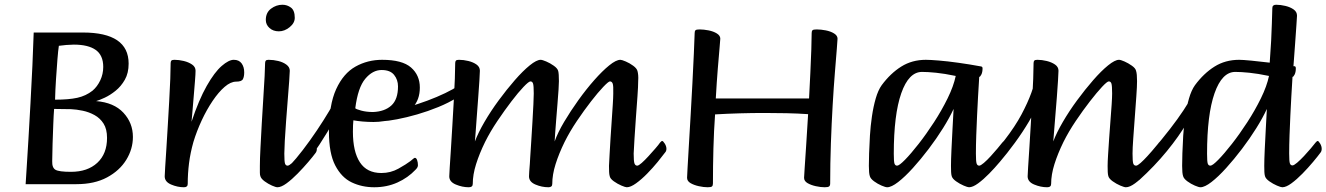

<svg xmlns="http://www.w3.org/2000/svg" viewBox="-20 -776 5589 809"><path d="M88 0Q89 -20 92.5 -71Q96 -122 100 -192.5Q104 -263 108.5 -342Q113 -421 116.5 -498.5Q120 -576 122 -639H329Q522 -639 522 -508Q522 -468 506 -440Q490 -412 467 -393.5Q444 -375 421.5 -364.5Q399 -354 385 -350Q460 -344 500 -301Q540 -258 540 -199Q540 -148 512 -102.5Q484 -57 431 -28.5Q378 0 302 0ZM212 -356Q270 -356 306 -364Q342 -372 370 -394Q390 -411 402.5 -437.5Q415 -464 415 -494Q415 -543 383.5 -565.5Q352 -588 291 -588Q278 -588 259.5 -586.5Q241 -585 228 -583Q225 -564 222 -526Q219 -488 216 -442.5Q213 -397 212 -356ZM279 -52Q349 -52 390 -90Q431 -128 431 -195Q431 -232 416.5 -255Q402 -278 378.5 -291Q355 -304 328.5 -309.5Q302 -315 279 -316Q261 -316 243 -316.5Q225 -317 208 -317Q206 -293 204.5 -252.5Q203 -212 201.5 -169.5Q200 -127 200 -97Q199 -69 214 -60.5Q229 -52 279 -52Z M755 13Q728 13 701 1.5Q674 -10 674 -33Q674 -41 676 -72Q678 -103 681 -149Q684 -195 687 -247.5Q690 -300 693 -351Q696 -402 697.5 -444Q699 -486 699 -510Q699 -517 702 -520.5Q705 -524 715 -524Q734 -524 754.5 -519Q775 -514 789.5 -504Q804 -494 804 -478Q804 -465 801.5 -434Q799 -403 796 -367Q793 -331 790.5 -302Q788 -273 787 -263Q818 -356 851 -414Q884 -472 914 -498Q944 -524 965 -524Q987 -524 998 -509Q1009 -494 1009 -471Q1009 -453 1003.5 -442.5Q998 -432 975 -432Q952 -432 926.5 -410Q901 -388 876 -351Q851 -314 830 -269Q809 -224 795 -178Q782 -132 776.5 -88.5Q771 -45 771 -1Q771 13 755 13Z M1155 -644Q1131 -644 1115.5 -658Q1100 -672 1100 -692Q1100 -723 1122 -739.5Q1144 -756 1170 -756Q1190 -756 1206 -744Q1222 -732 1222 -701Q1222 -679 1200.5 -661.5Q1179 -644 1155 -644ZM1149 13Q1142 13 1126 6Q1110 -1 1095 -12Q1080 -23 1077 -34Q1075 -39 1075 -49Q1075 -59 1075 -77Q1075 -106 1077.5 -153.5Q1080 -201 1083 -256Q1086 -311 1089.5 -363Q1093 -415 1095 -455Q1097 -495 1097 -510Q1097 -517 1100 -520.5Q1103 -524 1112 -524Q1132 -524 1152.5 -519Q1173 -514 1187 -503.5Q1201 -493 1201 -478Q1201 -467 1198.5 -434Q1196 -401 1192.5 -356.5Q1189 -312 1185.5 -266Q1182 -220 1180 -183Q1178 -146 1178 -129Q1178 -95 1181 -86.5Q1184 -78 1192 -78Q1198 -78 1211 -89.5Q1224 -101 1239.5 -117.5Q1255 -134 1268.5 -150Q1282 -166 1289 -174Q1295 -182 1297 -182Q1302 -182 1308.5 -171Q1315 -160 1315 -148Q1315 -139 1310 -132Q1299 -117 1278.5 -93Q1258 -69 1234 -44.5Q1210 -20 1187.5 -3.5Q1165 13 1149 13Z M1228 -40Q1223 -36 1215.5 -44.5Q1208 -53 1203.5 -65Q1199 -77 1204 -82Q1226 -105 1256 -144Q1286 -183 1315.5 -227Q1345 -271 1367.5 -309Q1390 -347 1396 -370Q1399 -376 1405 -365Q1411 -354 1415 -339Q1419 -324 1416 -318Q1391 -272 1359 -219Q1327 -166 1293 -118.5Q1259 -71 1228 -40Z M1557 13Q1505 13 1462 -7.5Q1419 -28 1392.5 -79Q1366 -130 1366 -221Q1366 -334 1396.5 -400.5Q1427 -467 1478 -495.5Q1529 -524 1590 -524Q1675 -524 1712 -491.5Q1749 -459 1749 -407Q1749 -355 1718.5 -323Q1688 -291 1643 -276.5Q1598 -262 1554 -262Q1530 -262 1507.5 -264Q1485 -266 1469 -269Q1468 -263 1467.5 -248Q1467 -233 1467 -221Q1467 -137 1496.5 -92Q1526 -47 1587 -47Q1626 -47 1659 -65.5Q1692 -84 1709 -97Q1725 -111 1728 -111Q1734 -111 1737.5 -101.5Q1741 -92 1741 -80Q1741 -76 1739 -71.5Q1737 -67 1731 -61Q1699 -27 1654.5 -7Q1610 13 1557 13ZM1552 -304Q1601 -306 1629 -331.5Q1657 -357 1657 -412Q1657 -440 1640.5 -460.5Q1624 -481 1588 -481Q1550 -481 1519 -444Q1488 -407 1477 -320Q1480 -316 1502 -310Q1524 -304 1552 -304Z M1590 -265Q1582 -264 1579 -274.5Q1576 -285 1582 -296Q1588 -307 1605 -307Q1627 -307 1662.5 -315.5Q1698 -324 1739.5 -337.5Q1781 -351 1820 -367.5Q1859 -384 1887.5 -400Q1916 -416 1925 -430Q1934 -442 1934 -435Q1934 -428 1929 -412.5Q1924 -397 1917 -382Q1910 -367 1904 -364Q1871 -343 1827 -325Q1783 -307 1738 -294Q1693 -281 1653.5 -273.5Q1614 -266 1590 -265Z M1955 13Q1928 13 1900.5 1.5Q1873 -10 1873 -33Q1873 -40 1875 -71.5Q1877 -103 1880 -148.5Q1883 -194 1886 -247Q1889 -300 1892 -351Q1895 -402 1896.5 -444Q1898 -486 1898 -510Q1898 -517 1901 -520.5Q1904 -524 1914 -524Q1933 -524 1953.5 -519Q1974 -514 1988 -504Q2002 -494 2002 -478Q2002 -468 2000 -437Q1998 -406 1995 -365.5Q1992 -325 1989 -285.5Q1986 -246 1984 -217Q1982 -188 1981 -180Q1995 -217 2021.5 -262.5Q2048 -308 2081.5 -353.5Q2115 -399 2149 -438Q2183 -477 2212 -500.5Q2241 -524 2258 -524Q2265 -524 2281.5 -517Q2298 -510 2313.5 -499Q2329 -488 2332 -477Q2335 -466 2335 -434Q2335 -425 2333.5 -399Q2332 -373 2329 -339Q2326 -305 2323.5 -271Q2321 -237 2319 -212Q2317 -187 2317 -180Q2330 -217 2357 -262.5Q2384 -308 2417 -354Q2450 -400 2484 -438.5Q2518 -477 2547 -500.5Q2576 -524 2594 -524Q2600 -524 2616.5 -517Q2633 -510 2648 -499Q2663 -488 2666 -477Q2668 -470 2669 -459.5Q2670 -449 2669 -434Q2669 -412 2666 -370.5Q2663 -329 2659.5 -281.5Q2656 -234 2653.5 -192.5Q2651 -151 2650 -129Q2650 -96 2653.5 -87Q2657 -78 2665 -78Q2671 -78 2684 -89.5Q2697 -101 2712.5 -118Q2728 -135 2741.5 -150.5Q2755 -166 2761 -175Q2767 -182 2770 -182Q2774 -182 2781 -171Q2788 -160 2788 -149Q2788 -139 2782 -133Q2771 -118 2751 -93.5Q2731 -69 2707 -44.5Q2683 -20 2660 -3.5Q2637 13 2621 13Q2615 13 2598.5 6Q2582 -1 2566.5 -12Q2551 -23 2549 -34Q2547 -41 2546.5 -51.5Q2546 -62 2546 -77Q2547 -94 2548.5 -125Q2550 -156 2552.5 -193.5Q2555 -231 2557.5 -268Q2560 -305 2562 -335.5Q2564 -366 2564 -382Q2565 -415 2561.5 -424Q2558 -433 2550 -433Q2544 -433 2522 -410Q2500 -387 2470.5 -349Q2441 -311 2411 -266.5Q2381 -222 2359 -178Q2335 -129 2321 -84.5Q2307 -40 2307 -1Q2307 13 2291 13Q2263 13 2236 1.5Q2209 -10 2209 -33Q2209 -38 2210 -53.5Q2211 -69 2212.5 -86Q2214 -103 2214 -112Q2216 -141 2218.5 -181.5Q2221 -222 2223.5 -263Q2226 -304 2227.5 -336.5Q2229 -369 2229 -382Q2229 -415 2226 -424Q2223 -433 2215 -433Q2208 -433 2186 -410Q2164 -387 2135 -349Q2106 -311 2076 -266.5Q2046 -222 2024 -178Q2000 -129 1986 -84.5Q1972 -40 1972 -1Q1972 13 1955 13Z M2962 13Q2945 13 2924.5 8.5Q2904 4 2889.5 -4.5Q2875 -13 2875 -27Q2875 -31 2877 -67.5Q2879 -104 2882.5 -162.5Q2886 -221 2890 -289.5Q2894 -358 2897.5 -425.5Q2901 -493 2903.5 -549Q2906 -605 2907 -637Q2907 -645 2910.5 -648.5Q2914 -652 2928 -652Q2945 -652 2965.5 -648Q2986 -644 3000.5 -635Q3015 -626 3015 -613Q3015 -609 3012 -575.5Q3009 -542 3004.5 -487Q3000 -432 2996 -361H3389Q3392 -417 3394.5 -470.5Q3397 -524 3398.5 -567.5Q3400 -611 3400 -637Q3400 -645 3403.5 -648.5Q3407 -652 3421 -652Q3439 -652 3459.5 -648Q3480 -644 3494.5 -635Q3509 -626 3509 -613Q3509 -608 3506 -570.5Q3503 -533 3498 -472Q3493 -411 3488.5 -334Q3484 -257 3481 -172Q3478 -87 3478 -3Q3478 6 3473.5 9.5Q3469 13 3455 13Q3438 13 3417.5 8.5Q3397 4 3382.5 -4.5Q3368 -13 3368 -27Q3368 -30 3370.5 -68.5Q3373 -107 3377 -166.5Q3381 -226 3385 -295Q3341 -298 3294.5 -299Q3248 -300 3201 -300Q3098 -300 2993 -294Q2988 -225 2986 -150.5Q2984 -76 2984 -3Q2984 6 2980 9.5Q2976 13 2962 13Z M3718 13Q3711 13 3694.5 6Q3678 -1 3663 -12Q3648 -23 3645 -34Q3641 -46 3641 -77Q3641 -96 3642 -130Q3643 -164 3645.5 -204.5Q3648 -245 3654 -286Q3660 -327 3670 -361.5Q3680 -396 3695 -417Q3732 -467 3777.5 -495.5Q3823 -524 3881 -524Q3899 -524 3935.5 -521Q3972 -518 4018.5 -511.5Q4065 -505 4114 -496Q4120 -495 4120 -488Q4120 -472 4115 -462Q4110 -452 4106 -452Q4106 -449 4104.5 -426.5Q4103 -404 4101 -368Q4099 -332 4097 -290Q4095 -248 4093.5 -206Q4092 -164 4092 -129Q4092 -96 4095 -87Q4098 -78 4106 -78Q4112 -78 4125.5 -89.5Q4139 -101 4154.5 -118Q4170 -135 4183 -150.5Q4196 -166 4203 -175Q4209 -182 4211 -182Q4216 -182 4222.5 -171Q4229 -160 4229 -149Q4229 -139 4224 -133Q4213 -118 4192.5 -93.5Q4172 -69 4148 -44.5Q4124 -20 4101.5 -3.5Q4079 13 4063 13Q4057 13 4040.5 6Q4024 -1 4008.5 -12Q3993 -23 3990 -34Q3988 -41 3987.5 -51.5Q3987 -62 3987 -77Q3987 -102 3989 -145Q3991 -188 3993.5 -234Q3996 -280 3998 -317Q3981 -280 3953.5 -236Q3926 -192 3893 -148.5Q3860 -105 3826.5 -68Q3793 -31 3764.5 -9Q3736 13 3718 13ZM3760 -78Q3769 -78 3793.5 -103Q3818 -128 3850.5 -169.5Q3883 -211 3915.5 -261Q3948 -311 3973 -362Q3998 -413 4007 -456Q3959 -466 3924 -469.5Q3889 -473 3865 -473Q3809 -473 3777.5 -383Q3746 -293 3746 -128Q3746 -95 3749 -86.5Q3752 -78 3760 -78Z M4146 -43Q4142 -40 4131 -43.5Q4120 -47 4111.5 -53.5Q4103 -60 4107 -64Q4231 -194 4284 -293.5Q4337 -393 4345 -462Q4347 -481 4354 -468Q4361 -455 4363.5 -423.5Q4366 -392 4355 -352Q4344 -312 4316.5 -265.5Q4289 -219 4256 -174Q4223 -129 4193 -94Q4163 -59 4146 -43Z M4392 13Q4365 13 4337.5 1.5Q4310 -10 4310 -33Q4310 -40 4312 -71.5Q4314 -103 4317 -148.5Q4320 -194 4323 -247Q4326 -300 4329 -351Q4332 -402 4333.5 -444Q4335 -486 4335 -510Q4335 -517 4338 -520.5Q4341 -524 4351 -524Q4370 -524 4390.5 -519Q4411 -514 4425.5 -504Q4440 -494 4440 -478Q4440 -468 4438 -437Q4436 -406 4433 -365.5Q4430 -325 4426.5 -285.5Q4423 -246 4421 -217Q4419 -188 4418 -180Q4432 -217 4458.5 -262.5Q4485 -308 4518.5 -353.5Q4552 -399 4586 -438Q4620 -477 4649 -500.5Q4678 -524 4695 -524Q4702 -524 4718 -517Q4734 -510 4749.5 -499Q4765 -488 4767 -477Q4771 -465 4771 -434Q4771 -412 4768 -370.5Q4765 -329 4761.5 -281.5Q4758 -234 4755 -192.5Q4752 -151 4752 -129Q4752 -96 4755 -87Q4758 -78 4767 -78Q4773 -78 4786 -89.5Q4799 -101 4814.5 -118Q4830 -135 4843.5 -150.5Q4857 -166 4863 -175Q4870 -182 4872 -182Q4876 -182 4883 -171Q4890 -160 4890 -149Q4890 -139 4885 -133Q4874 -118 4853.5 -93.5Q4833 -69 4809 -44.5Q4785 -20 4762.5 -3.5Q4740 13 4724 13Q4717 13 4700.5 6Q4684 -1 4668.5 -12Q4653 -23 4650 -34Q4648 -41 4647.5 -51.5Q4647 -62 4647 -77Q4647 -94 4649 -125Q4651 -156 4653.5 -193.5Q4656 -231 4659 -268Q4662 -305 4664 -335.5Q4666 -366 4666 -382Q4666 -415 4663 -424Q4660 -433 4652 -433Q4645 -433 4623.5 -410Q4602 -387 4572.5 -349Q4543 -311 4513 -266.5Q4483 -222 4461 -178Q4437 -129 4423 -84.5Q4409 -40 4409 -1Q4409 13 4392 13Z M4780 -17Q4770 -17 4772 -29Q4774 -41 4780 -57.5Q4786 -74 4787 -86Q4884 -195 4940.5 -273.5Q4997 -352 5018 -403Q5023 -392 5025.5 -386.5Q5028 -381 5027 -373Q5026 -365 5020 -346Q5012 -312 4980 -257Q4948 -202 4896.5 -139Q4845 -76 4780 -17Z M5038 13Q5031 13 5014.5 6Q4998 -1 4983 -12Q4968 -23 4965 -34Q4961 -46 4961 -77Q4961 -96 4962 -130Q4963 -164 4965.5 -204.5Q4968 -245 4974 -286Q4980 -327 4990 -361.5Q5000 -396 5015 -417Q5052 -467 5097.5 -495.5Q5143 -524 5201 -524Q5216 -524 5252.5 -520.5Q5289 -517 5330 -512Q5334 -564 5336 -603.5Q5338 -643 5339 -676Q5340 -709 5341 -742Q5341 -756 5357 -756Q5376 -756 5396.5 -751Q5417 -746 5431 -736Q5445 -726 5445 -710Q5445 -702 5442.5 -670Q5440 -638 5437 -592Q5434 -546 5430 -497H5434Q5440 -497 5440 -488Q5440 -472 5435 -462Q5430 -452 5426 -452Q5426 -449 5424.5 -426.5Q5423 -404 5421 -368Q5419 -332 5417 -290Q5415 -248 5413.5 -206Q5412 -164 5412 -129Q5412 -96 5415 -87.5Q5418 -79 5426 -79Q5432 -79 5445.5 -90.5Q5459 -102 5474.5 -118.5Q5490 -135 5503 -150.5Q5516 -166 5523 -175Q5529 -182 5532 -182Q5536 -182 5542.5 -171Q5549 -160 5549 -149Q5549 -139 5544 -133Q5533 -118 5512.5 -93.5Q5492 -69 5468 -44.5Q5444 -20 5421.5 -3.5Q5399 13 5383 13Q5377 13 5360.5 6Q5344 -1 5328.5 -12Q5313 -23 5310 -34Q5308 -41 5307.5 -51.5Q5307 -62 5307 -77Q5307 -102 5309 -145Q5311 -188 5313.5 -234Q5316 -280 5318 -317Q5301 -280 5273.5 -236Q5246 -192 5213 -148.5Q5180 -105 5146.5 -68Q5113 -31 5084.5 -9Q5056 13 5038 13ZM5080 -78Q5089 -78 5113.5 -103Q5138 -128 5170.5 -169.5Q5203 -211 5235.5 -261Q5268 -311 5293 -362Q5318 -413 5327 -456Q5279 -466 5244 -469.5Q5209 -473 5185 -473Q5129 -473 5097.5 -383Q5066 -293 5066 -128Q5066 -95 5069 -86.5Q5072 -78 5080 -78Z"/></svg>

Font: BriemHand
Style: Regular
Weight: 400
Designer: Gunnlaugur SE Briem, Eben Sorkin
Foundry: Sorkin Type
Version: Version 1.001; ttfautohint (v1.8.4.7-5d5b)